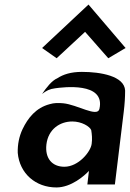

<svg xmlns="http://www.w3.org/2000/svg" viewBox="-20 -811 573 844"><path d="M232 -467C208 -457 183 -425 165 -398C183 -412 198 -420 223 -423C253 -427 445 -453 417 -332C408 -294 320 -351 258 -357C236 -359 218 -359 198 -353C138 -337 103 -293 79 -243C64 -211 57 -176 58 -139C66 -48 137 13 228 13C293 13 352 -39 371 -60L364 0H485L524 -320C528 -353 530 -383 530 -413C527 -477 422 -495 340 -495C292 -495 258 -484 232 -467ZM263 -78C209 -78 177 -115 184 -176C192 -243 243 -277 298 -277C339 -277 375 -255 381 -239C384 -221 386 -200 383 -179C379 -144 325 -78 263 -78ZM165 -600 229 -555 354 -671 456 -555 532 -600 369 -791Z"/></svg>

Font: Bluebird
Style: NrwObl
Weight: 400
Designer: Jasper
Foundry: Cannot Into Space Fonts
Version: Version 0.98